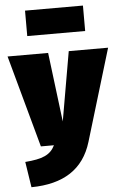

<svg xmlns="http://www.w3.org/2000/svg" viewBox="-86 -837 715 1113"><g transform="rotate(-5 271.5 -280.5)"><path d="M440 -644V-792H103V-644ZM564 -536H335L265 -133L215 -536H-21L126 0H202C175 55 129 74 28 82L51 231C238 229 356 154 403 -2Z"/></g></svg>

Font: Fira Sans Ultra
Style: Regular
Weight: 950
Designer: Carrois Corporate & Edenspiekermann AG
Foundry: Carrois Corporate GbR & Edenspiekermann AG
Version: Version 4.203;PS 004.203;hotconv 1.0.88;makeotf.lib2.5.64775